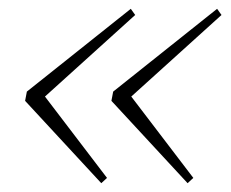

<svg xmlns="http://www.w3.org/2000/svg" viewBox="-20 -460 525 436"><path d="M210 -44 37 -231 41 -252 277 -440 287 -426 68 -228 72 -254 223 -56ZM406 -44 233 -231 237 -252 473 -440 483 -426 264 -228 268 -254 419 -56Z"/></svg>

Font: Source Serif 4 48pt Light
Style: Italic
Weight: 300
Italic angle: -12°
Designer: Frank Grießhammer
Foundry: Adobe Systems Incorporated
Version: Version 4.004;hotconv 1.0.116;makeotfexe 2.5.65601